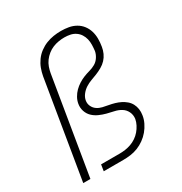

<svg xmlns="http://www.w3.org/2000/svg" viewBox="-173 -871 946 998"><g transform="rotate(-30 300.0 -371.5)"><path d="M39 0 136 -586Q140 -608 148 -629.5Q156 -651 170 -670.5Q184 -690 203.5 -704.5Q223 -719 244.5 -727.5Q266 -736 288.5 -739.5Q311 -743 333 -743Q357 -743 379.5 -739Q402 -735 421.5 -724Q441 -713 454.5 -695.5Q468 -678 474.5 -656.5Q481 -635 481 -611.5Q481 -588 477 -565Q474 -546 466 -528.5Q458 -511 445 -497Q432 -483 414.5 -473Q397 -463 379.5 -456Q362 -449 344 -442.5Q326 -436 309.5 -425.5Q293 -415 280.5 -399Q268 -383 265 -365Q262 -347 269.5 -331Q277 -315 291 -305.5Q305 -296 322 -292Q339 -288 356.5 -285Q374 -282 391 -277Q408 -272 423 -264.5Q438 -257 451 -246Q464 -235 472 -220Q480 -205 482.5 -187.5Q485 -170 482 -152Q479 -130 468.5 -108.5Q458 -87 443 -69Q428 -51 408.5 -37Q389 -23 367.5 -14.5Q346 -6 323.5 -3Q301 0 279 0H162L168 -38H279Q296 -38 313.5 -40.5Q331 -43 348 -49Q365 -55 380.5 -65.5Q396 -76 408 -90Q420 -104 428.5 -120.5Q437 -137 440 -154Q443 -177 433.5 -196.5Q424 -216 406 -227Q388 -238 366.5 -242.5Q345 -247 324 -252.5Q303 -258 283 -267Q263 -276 248 -290.5Q233 -305 226 -326Q219 -347 223 -370Q226 -388 235.5 -405Q245 -422 258.5 -435.5Q272 -449 288.5 -459.5Q305 -470 322.5 -477Q340 -484 358.5 -489Q377 -494 393.5 -503.5Q410 -513 421 -530Q432 -547 435 -565Q437 -582 437.5 -600Q438 -618 434 -634.5Q430 -651 421 -665Q412 -679 398 -688.5Q384 -698 367 -701.5Q350 -705 332 -705Q315 -705 297 -702Q279 -699 262 -692Q245 -685 230 -673Q215 -661 204 -646Q193 -631 187 -614Q181 -597 178 -580L82 0Z"/></g></svg>

Font: Iosevka SS04 XLt Ex
Style: Italic
Weight: 200
Width: 7
Italic angle: -9°
Monospace: yes
Designer: Belleve Invis
Foundry: Belleve Invis
Version: Version 19.0.0; ttfautohint (v1.8.4)